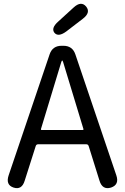

<svg xmlns="http://www.w3.org/2000/svg" viewBox="-20 -971 647 994"><path d="M50 0Q8 -14 25 -64L237 -690Q252 -734 299 -734H308Q355 -734 370 -690L582 -64Q599 -15 555 0Q510 14 495 -36L439 -215Q436 -224 427 -224H177Q168 -224 165 -215L108 -36Q93 14 50 0ZM192 -303Q191 -298 196 -298H408Q413 -298 412 -303L307 -649Q304 -658 302 -658Q300 -658 297 -649ZM323 -808Q282 -778 262 -801Q243 -825 281 -859L361 -932Q400 -968 426 -937Q451 -906 409 -874Z"/></svg>

Font: Resource Han Rounded KR
Style: Regular
Weight: 400
Designer: Cyano Hao (round all glyphs); Ryoko NISHIZUKA 西塚涼子 (kana, bopomofo & ideographs); Paul D. Hunt (Latin, Greek & Cyrillic)
Foundry: Cyano Hao
Version: 0.990